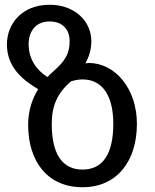

<svg xmlns="http://www.w3.org/2000/svg" viewBox="-20 -773 651 805"><path d="M140 -399C114 -357 98 -307 98 -250C98 -95 180 12 326 12C472 12 554 -99 554 -254C554 -401 463 -509 352 -509C348 -509 343 -508 338 -507C353 -535 363 -565 363 -600C363 -683 295 -753 188 -753C70 -753 9 -671 9 -587C9 -494 71 -440 140 -399ZM278 -432C294 -437 311 -440 326 -440C410 -440 455 -371 455 -254C455 -126 410 -62 326 -62C242 -62 197 -126 197 -253C197 -329 220 -383 278 -432ZM188 -683C241 -683 272 -651 272 -600C272 -549 253 -517 205 -475C196 -467 187 -459 179 -450C139 -475 100 -520 100 -587C100 -641 129 -683 188 -683Z"/></svg>

Font: FiraGO Unicode
Style: Regular
Weight: 400
Designer: bBox Type
Foundry: bBox Type GmbH
Version: Version 1.001;PS 001.001;hotconv 1.0.88;makeotf.lib2.5.64775